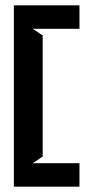

<svg xmlns="http://www.w3.org/2000/svg" viewBox="-20 -630 346 720"><path d="M32 70H278V-18H103L140 -43V-497L103 -522H278V-610H32Z"/></svg>

Font: Charger Eco
Style: Regular
Weight: 1000
Designer: Jasper
Foundry: Cannot Into Space Fonts
Version: Version 1.1